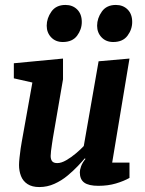

<svg xmlns="http://www.w3.org/2000/svg" viewBox="-20 -746 587 777"><path d="M139 11Q110 11 91.5 -1Q73 -13 65 -33.5Q57 -54 57 -78Q57 -90 59 -108Q61 -126 63.5 -144.5Q66 -163 68 -172L111 -412L36 -429V-490L235 -509V-425L194 -187Q193 -179 190.5 -164Q188 -149 186.5 -135Q185 -121 185 -115Q185 -101 191 -93.5Q197 -86 212 -86Q228 -86 248 -97.5Q268 -109 287.5 -125.5Q307 -142 319 -155L379 -498L504 -509L434 -88H504V-26Q481 -13 449 -3.5Q417 6 378 6Q339 6 321 -7Q303 -20 303 -49Q303 -58 308 -72.5Q313 -87 326 -103L323 -105Q313 -93 295 -74Q277 -55 253 -35Q229 -15 200 -2Q171 11 139 11ZM438 -576Q409 -576 391 -595Q373 -614 373 -642Q373 -672 392 -699Q411 -726 449 -726Q478 -726 496.5 -707.5Q515 -689 515 -657Q515 -627 496 -601.5Q477 -576 438 -576ZM234 -576Q205 -576 187 -595Q169 -614 169 -642Q169 -672 188 -699Q207 -726 245 -726Q274 -726 292.5 -707.5Q311 -689 311 -657Q311 -627 292 -601.5Q273 -576 234 -576Z"/></svg>

Font: Faustina
Style: Bold Italic
Weight: 700
Italic angle: -8°
Designer: Alfonso Garcia
Foundry: http://www.omnibus-type.com
Version: Version 1.200